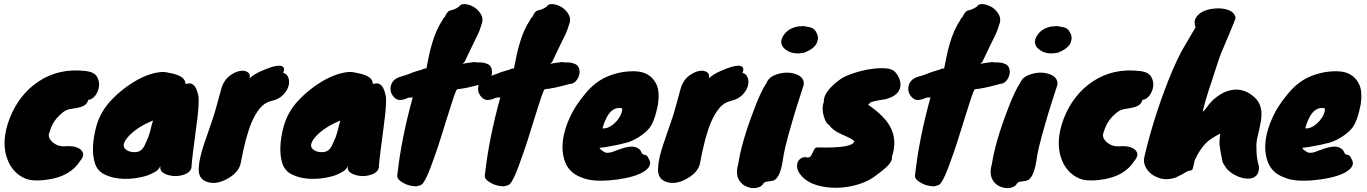

<svg xmlns="http://www.w3.org/2000/svg" viewBox="-20 -845 6807 956"><path d="M410 -491Q449 -486 462.5 -463.5Q476 -441 473 -415.5Q470 -390 454.5 -369.5Q439 -349 420 -348Q413 -327 398 -319Q383 -311 365 -308Q347 -305 327.5 -301.5Q308 -298 291 -284Q274 -270 262.5 -256.5Q251 -243 244 -230Q232 -208 223 -176Q221 -154 244 -135Q271 -114 303 -116.5Q335 -119 354.5 -113.5Q374 -108 384 -98Q406 -75 380 -45Q330 35 212 50Q177 55 142 52.5Q107 50 74 26Q41 2 22 -39Q-20 -133 29 -258Q76 -375 170 -438Q273 -508 410 -491Z M903 -429 907 -428Q909 -428 909 -427Q935 -437 952 -412Q963 -395 969 -360Q971 -312 959 -227Q936 -55 934 -22Q936 13 891 26Q852 38 813 25Q772 11 779 -18Q771 -3 763 3.5Q755 10 731.5 21.5Q708 33 665 40.5Q622 48 579 44.5Q536 41 500.5 23.5Q465 6 453 -31Q430 -103 459 -214Q479 -287 531 -343Q591 -407 667 -449Q724 -480 777 -486Q795 -488 808.5 -485Q822 -482 837.5 -479Q853 -476 867 -470Q903 -455 903 -429ZM718 -164Q725 -178 729.5 -199Q734 -220 742 -245Q661 -212 618 -164Q571 -111 624 -91Q670 -79 691 -106Q700 -118 707 -136Q714 -154 724 -173Q721 -168 718 -164Z M1223 -455Q1242 -474 1278 -490Q1314 -506 1335 -512Q1356 -518 1371 -518Q1404 -516 1390 -482Q1407 -479 1415 -460Q1423 -441 1417 -418Q1411 -395 1390 -373Q1369 -351 1333.5 -343Q1298 -335 1274.5 -306.5Q1251 -278 1233 -236Q1203 -165 1179 -35Q1171 12 1114 44Q1060 75 1015 62Q964 48 970 -13Q972 -56 996 -127.5Q1020 -199 1033 -235.5Q1046 -272 1051 -291L1085 -414Q1099 -450 1124.5 -468.5Q1150 -487 1173.5 -491.5Q1197 -496 1212.5 -486Q1228 -476 1223 -455Z M1836 -429 1840 -428Q1842 -428 1842 -427Q1868 -437 1885 -412Q1896 -395 1902 -360Q1904 -312 1892 -227Q1869 -55 1867 -22Q1869 13 1824 26Q1785 38 1746 25Q1705 11 1712 -18Q1704 -3 1696 3.5Q1688 10 1664.5 21.5Q1641 33 1598 40.5Q1555 48 1512 44.5Q1469 41 1433.5 23.5Q1398 6 1386 -31Q1363 -103 1392 -214Q1412 -287 1464 -343Q1524 -407 1600 -449Q1657 -480 1710 -486Q1728 -488 1741.5 -485Q1755 -482 1770.5 -479Q1786 -476 1800 -470Q1836 -455 1836 -429ZM1651 -164Q1658 -178 1662.5 -199Q1667 -220 1675 -245Q1594 -212 1551 -164Q1504 -111 1557 -91Q1603 -79 1624 -106Q1633 -118 1640 -136Q1647 -154 1657 -173Q1654 -168 1651 -164Z M2185 -748 2186 -752 2195 -761Q2206 -787 2219 -792Q2226 -794 2237 -797Q2248 -800 2266 -812Q2273 -826 2295 -824.5Q2317 -823 2338.5 -810.5Q2360 -798 2373.5 -776Q2387 -754 2380 -730.5Q2373 -707 2368.5 -695.5Q2364 -684 2359.5 -674Q2355 -664 2348.5 -651.5Q2342 -639 2332 -618L2299 -549Q2294 -536 2290.5 -534Q2287 -532 2284 -527Q2293 -529 2299 -530Q2305 -531 2311 -532Q2325 -534 2343 -536Q2354 -534 2362 -534H2376Q2388 -534 2405 -527.5Q2422 -521 2427 -505Q2432 -489 2428 -472.5Q2424 -456 2412 -442Q2400 -428 2381 -427Q2294 -403 2257 -401L2251 -394V-393Q2241 -369 2229.5 -332.5Q2218 -296 2204.5 -253.5Q2191 -211 2177 -165.5Q2163 -120 2148 -78Q2100 63 2078 75Q2070 79 2061.5 80.5Q2053 82 2052 83Q2017 81 1994 69Q1971 57 1963 46Q1955 35 1959 21Q1978 -153 2035 -360Q2015 -360 2007 -356Q1992 -348 1971 -347H1970Q1954 -348 1941 -362Q1928 -376 1925 -394Q1922 -412 1931 -431Q1940 -450 1967 -461Q1999 -470 2014 -476Q2043 -488 2062.5 -493Q2082 -498 2084.5 -499.5Q2087 -501 2088 -502Q2091 -504 2103 -504Q2109 -533 2115 -563Q2121 -593 2130 -624Q2150 -696 2185 -748Z M2621 -748 2622 -752 2631 -761Q2642 -787 2655 -792Q2662 -794 2673 -797Q2684 -800 2702 -812Q2709 -826 2731 -824.5Q2753 -823 2774.5 -810.5Q2796 -798 2809.5 -776Q2823 -754 2816 -730.5Q2809 -707 2804.5 -695.5Q2800 -684 2795.5 -674Q2791 -664 2784.5 -651.5Q2778 -639 2768 -618L2735 -549Q2730 -536 2726.5 -534Q2723 -532 2720 -527Q2729 -529 2735 -530Q2741 -531 2747 -532Q2761 -534 2779 -536Q2790 -534 2798 -534H2812Q2824 -534 2841 -527.5Q2858 -521 2863 -505Q2868 -489 2864 -472.5Q2860 -456 2848 -442Q2836 -428 2817 -427Q2730 -403 2693 -401L2687 -394V-393Q2677 -369 2665.5 -332.5Q2654 -296 2640.5 -253.5Q2627 -211 2613 -165.5Q2599 -120 2584 -78Q2536 63 2514 75Q2506 79 2497.5 80.5Q2489 82 2488 83Q2453 81 2430 69Q2407 57 2399 46Q2391 35 2395 21Q2414 -153 2471 -360Q2451 -360 2443 -356Q2428 -348 2407 -347H2406Q2390 -348 2377 -362Q2364 -376 2361 -394Q2358 -412 2367 -431Q2376 -450 2403 -461Q2435 -470 2450 -476Q2479 -488 2498.5 -493Q2518 -498 2520.5 -499.5Q2523 -501 2524 -502Q2527 -504 2539 -504Q2545 -533 2551 -563Q2557 -593 2566 -624Q2586 -696 2621 -748Z M3135 -148Q3116 -139 3098 -134Q3080 -129 3056 -124Q2993 -111 2965 -109Q2968 -99 2995 -85Q3013 -82 3034.5 -90.5Q3056 -99 3079.5 -106.5Q3103 -114 3125.5 -115Q3148 -116 3168 -98Q3176 -80 3181 -77Q3186 -74 3190 -74Q3194 -74 3199 -71Q3204 -68 3213.5 -48Q3223 -28 3208.5 -10Q3194 8 3164 21Q3134 34 3094 42Q3054 50 3014 53Q2924 60 2877 39Q2809 16 2789 -52Q2763 -142 2818 -262Q2843 -318 2897 -382Q2944 -438 3002 -463Q3069 -492 3142 -490Q3220 -488 3250 -422Q3265 -387 3256 -324Q3240 -242 3214 -208Q3188 -175 3135 -148ZM3077 -306Q3024 -317 2994 -246Q2985 -227 2980 -206Q3014 -202 3052 -244Q3066 -261 3073 -278.5Q3080 -296 3077 -306Z M3510 -455Q3529 -474 3565 -490Q3601 -506 3622 -512Q3643 -518 3658 -518Q3691 -516 3677 -482Q3694 -479 3702 -460Q3710 -441 3704 -418Q3698 -395 3677 -373Q3656 -351 3620.5 -343Q3585 -335 3561.5 -306.5Q3538 -278 3520 -236Q3490 -165 3466 -35Q3458 12 3401 44Q3347 75 3302 62Q3251 48 3257 -13Q3259 -56 3283 -127.5Q3307 -199 3320 -235.5Q3333 -272 3338 -291L3372 -414Q3386 -450 3411.5 -468.5Q3437 -487 3460.5 -491.5Q3484 -496 3499.5 -486Q3515 -476 3510 -455Z M3797 -433Q3810 -466 3859 -478Q3905 -490 3945 -475Q3986 -459 3982 -423Q3971 -388 3954.5 -337.5Q3938 -287 3923 -234Q3883 -98 3877 -42Q3862 48 3827 55Q3817 57 3808 58Q3786 59 3780 70Q3774 81 3760 86.5Q3746 92 3729.5 91.5Q3713 91 3696 83.5Q3679 76 3667 62Q3639 28 3656 -29Q3672 -138 3737 -306Q3768 -389 3797 -433ZM3986 -583Q3937 -573 3906.5 -589Q3876 -605 3871 -627.5Q3866 -650 3885 -674Q3907 -704 3951 -713Q3971 -715 3980 -715Q3989 -715 4002 -711Q4035 -708 4045 -682Q4059 -660 4047.5 -632Q4036 -604 3986 -583Z M4348 24Q4309 56 4255.5 72.5Q4202 89 4148 90Q4094 91 4047 77Q4000 63 3973 33Q3941 -1 3951 -35Q3956 -49 3968.5 -57Q3981 -65 3999 -61Q4011 -60 4016.5 -67.5Q4022 -75 4026 -84.5Q4030 -94 4035 -102.5Q4040 -111 4051 -111Q4227 -106 4234 -142Q4222 -153 4204.5 -161Q4187 -169 4169 -177Q4125 -197 4110 -221Q4091 -231 4081 -269Q4076 -286 4076 -304Q4076 -322 4082 -337Q4079 -376 4130 -423Q4144 -436 4165 -451Q4186 -466 4228 -480Q4270 -494 4311.5 -500.5Q4353 -507 4386.5 -505Q4420 -503 4434.5 -489Q4449 -475 4457.5 -454Q4466 -433 4463 -413Q4455 -368 4389 -351Q4306 -339 4309 -329Q4309 -327 4302 -324Q4379 -271 4409 -220Q4450 -150 4421 -64Q4426 -36 4371 6Q4358 16 4348 24Z M4763 -748 4764 -752 4773 -761Q4784 -787 4797 -792Q4804 -794 4815 -797Q4826 -800 4844 -812Q4851 -826 4873 -824.5Q4895 -823 4916.5 -810.5Q4938 -798 4951.5 -776Q4965 -754 4958 -730.5Q4951 -707 4946.5 -695.5Q4942 -684 4937.5 -674Q4933 -664 4926.5 -651.5Q4920 -639 4910 -618L4877 -549Q4872 -536 4868.5 -534Q4865 -532 4862 -527Q4871 -529 4877 -530Q4883 -531 4889 -532Q4903 -534 4921 -536Q4932 -534 4940 -534H4954Q4966 -534 4983 -527.5Q5000 -521 5005 -505Q5010 -489 5006 -472.5Q5002 -456 4990 -442Q4978 -428 4959 -427Q4872 -403 4835 -401L4829 -394V-393Q4819 -369 4807.5 -332.5Q4796 -296 4782.5 -253.5Q4769 -211 4755 -165.5Q4741 -120 4726 -78Q4678 63 4656 75Q4648 79 4639.5 80.5Q4631 82 4630 83Q4595 81 4572 69Q4549 57 4541 46Q4533 35 4537 21Q4556 -153 4613 -360Q4593 -360 4585 -356Q4570 -348 4549 -347H4548Q4532 -348 4519 -362Q4506 -376 4503 -394Q4500 -412 4509 -431Q4518 -450 4545 -461Q4577 -470 4592 -476Q4621 -488 4640.5 -493Q4660 -498 4662.5 -499.5Q4665 -501 4666 -502Q4669 -504 4681 -504Q4687 -533 4693 -563Q4699 -593 4708 -624Q4728 -696 4763 -748Z M5060 -433Q5073 -466 5122 -478Q5168 -490 5208 -475Q5249 -459 5245 -423Q5234 -388 5217.5 -337.5Q5201 -287 5186 -234Q5146 -98 5140 -42Q5125 48 5090 55Q5080 57 5071 58Q5049 59 5043 70Q5037 81 5023 86.5Q5009 92 4992.5 91.5Q4976 91 4959 83.5Q4942 76 4930 62Q4902 28 4919 -29Q4935 -138 5000 -306Q5031 -389 5060 -433ZM5249 -583Q5200 -573 5169.5 -589Q5139 -605 5134 -627.5Q5129 -650 5148 -674Q5170 -704 5214 -713Q5234 -715 5243 -715Q5252 -715 5265 -711Q5298 -708 5308 -682Q5322 -660 5310.5 -632Q5299 -604 5249 -583Z M5659 -491Q5698 -486 5711.5 -463.5Q5725 -441 5722 -415.5Q5719 -390 5703.5 -369.5Q5688 -349 5669 -348Q5662 -327 5647 -319Q5632 -311 5614 -308Q5596 -305 5576.5 -301.5Q5557 -298 5540 -284Q5523 -270 5511.5 -256.5Q5500 -243 5493 -230Q5481 -208 5472 -176Q5470 -154 5493 -135Q5520 -114 5552 -116.5Q5584 -119 5603.5 -113.5Q5623 -108 5633 -98Q5655 -75 5629 -45Q5579 35 5461 50Q5426 55 5391 52.5Q5356 50 5323 26Q5290 2 5271 -39Q5229 -133 5278 -258Q5325 -375 5419 -438Q5522 -508 5659 -491Z M6236 -107Q6236 -54 6249 -15Q6249 17 6234 30.5Q6219 44 6196.5 44.5Q6174 45 6149 35.5Q6124 26 6106.5 12Q6089 -2 6084 -10.5Q6079 -19 6068 -36Q6051 -115 6052 -139Q6053 -163 6056 -180Q6006 -154 5987 -135Q5952 -100 5928 -45Q5920 -1 5915 1.5Q5910 4 5902 5Q5894 6 5885 12Q5876 18 5868 22Q5860 26 5852 30Q5833 41 5827 41Q5770 59 5718 25Q5696 10 5684 -13.5Q5672 -37 5678 -64Q5721 -249 5796 -441Q5842 -558 5884 -626Q5894 -642 5904 -660Q5925 -696 5933 -709Q5923 -735 5933.5 -754.5Q5944 -774 5965.5 -785.5Q5987 -797 6015 -801Q6043 -805 6068 -802Q6128 -793 6132 -755Q6126 -737 6115.5 -712Q6105 -687 6094.5 -661.5Q6084 -636 6074.5 -614Q6065 -592 6060.5 -581.5Q6056 -571 6047.5 -545.5Q6039 -520 6029.5 -490.5Q6020 -461 6012 -436L6000 -401Q5996 -387 5987 -358.5Q5978 -330 5968 -288Q5981 -298 5989.5 -311.5Q5998 -325 6014.5 -342Q6031 -359 6057.5 -375.5Q6084 -392 6114 -397Q6179 -408 6232 -355Q6272 -315 6257 -235Q6251 -202 6242.5 -168.5Q6234 -135 6236 -107Z M6634 -148Q6615 -139 6597 -134Q6579 -129 6555 -124Q6492 -111 6464 -109Q6467 -99 6494 -85Q6512 -82 6533.5 -90.5Q6555 -99 6578.5 -106.5Q6602 -114 6624.5 -115Q6647 -116 6667 -98Q6675 -80 6680 -77Q6685 -74 6689 -74Q6693 -74 6698 -71Q6703 -68 6712.5 -48Q6722 -28 6707.5 -10Q6693 8 6663 21Q6633 34 6593 42Q6553 50 6513 53Q6423 60 6376 39Q6308 16 6288 -52Q6262 -142 6317 -262Q6342 -318 6396 -382Q6443 -438 6501 -463Q6568 -492 6641 -490Q6719 -488 6749 -422Q6764 -387 6755 -324Q6739 -242 6713 -208Q6687 -175 6634 -148ZM6576 -306Q6523 -317 6493 -246Q6484 -227 6479 -206Q6513 -202 6551 -244Q6565 -261 6572 -278.5Q6579 -296 6576 -306Z"/></svg>

Font: Knewave
Style: Regular
Weight: 400
Designer: Tyler Finck
Foundry: Tyler Finck
Version: Version 1.001